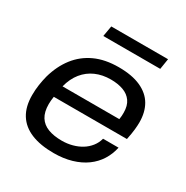

<svg xmlns="http://www.w3.org/2000/svg" viewBox="-163 -837 957 987"><g transform="rotate(30 315.5 -344.0)"><path d="M286 12Q207 12 152.5 -10.5Q98 -33 70 -78Q42 -123 42 -191Q42 -223 46.5 -253Q51 -283 58 -310Q78 -381 117.5 -432Q157 -483 216.5 -510.5Q276 -538 357 -538Q436 -538 488 -514.5Q540 -491 565 -448Q590 -405 590 -345Q590 -327 587.5 -302.5Q585 -278 577 -239H143Q141 -226 140 -215Q139 -204 139 -194Q139 -147 157 -118.5Q175 -90 209 -77Q243 -64 291 -64Q323 -64 352.5 -72Q382 -80 405.5 -94.5Q429 -109 446 -130.5Q463 -152 470 -179H562Q553 -137 531 -102Q509 -67 474 -41.5Q439 -16 391.5 -2Q344 12 286 12ZM155 -308H492Q494 -319 494.5 -329Q495 -339 495 -348Q495 -389 477 -414.5Q459 -440 427 -451.5Q395 -463 353 -463Q304 -463 264 -445.5Q224 -428 196 -393.5Q168 -359 155 -308ZM207 -637 218 -700H555L545 -637Z"/></g></svg>

Font: Archivo SemiExpanded
Style: Italic
Weight: 400
Width: 6
Italic angle: -10°
Designer: Hector Gatti
Foundry: Omnibus-Type
Version: Version 2.001